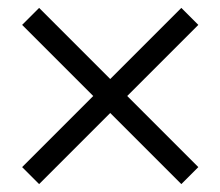

<svg xmlns="http://www.w3.org/2000/svg" viewBox="-20 -585 558 486"><path d="M439 -119 482 -162 79 -565 36 -522ZM79 -119 482 -522 439 -565 36 -162Z"/></svg>

Font: Platypi Light
Style: Bold
Weight: 700
Version: Version 1.200